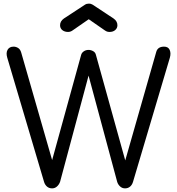

<svg xmlns="http://www.w3.org/2000/svg" viewBox="-20 -1038 978 1058"><path d="M267 0Q251 0 239.5 -9.5Q228 -19 223 -35L20 -720Q12 -747 22 -764Q32 -781 55 -781Q68 -781 80 -773.5Q92 -766 97 -748L279 -115H256L427 -735Q430 -747 441.5 -755Q453 -763 468 -763Q481 -763 493.5 -756Q506 -749 509 -734L681 -115H659L841 -752Q849 -781 884 -781Q907 -781 915 -763Q923 -745 916 -720L713 -36Q708 -19 696.5 -9.5Q685 0 669 0Q654 0 642.5 -10Q631 -20 626 -35L456 -666H480L311 -36Q305 -20 293.5 -10Q282 0 267 0ZM355 -862Q336 -862 323.5 -872Q311 -882 311 -899Q311 -921 332 -936L448 -1012Q457 -1018 469 -1018Q476 -1018 481 -1016.5Q486 -1015 491 -1012L606 -936Q627 -921 627 -899Q627 -883 615 -872.5Q603 -862 584 -862Q576 -862 570 -864Q564 -866 557 -871L469 -932L381 -871Q369 -862 355 -862Z"/></svg>

Font: Comfortaa Medium
Style: Regular
Weight: 500
Designer: Johan Aakerlund
Foundry: Johan Aakerlund
Version: Version 3.104; ttfautohint (v1.8.1.43-b0c9)